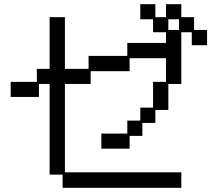

<svg xmlns="http://www.w3.org/2000/svg" viewBox="-20 -869 1040 917"><path d="M217 -468H166V-406H31V-478H156V-540H217V-787H290V-540H403V-602H588V-664H773V-715H711V-777H650V-849H722V-787H773V-849H846V-787H907V-726H969V-653H896V-715H846V-468H784V-344H722V-282H660V-220H599V-159H464V-231H588V-293H650V-355H711V-478H773V-591H599V-529H413V-468H290V-46H846V28H279V-35H217ZM835 -726V-777H784V-726Z"/></svg>

Font: DotGothic16
Style: Regular
Weight: 400
Designer: Fontworks Inc.
Foundry: Fontworks Inc.
Version: Version 1.100